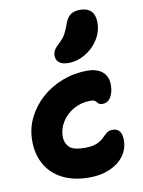

<svg xmlns="http://www.w3.org/2000/svg" viewBox="-92 -888 713 960"><g transform="rotate(-10 265.0 -408.0)"><path d="M285 9Q204 9 147.5 -20Q91 -49 62 -101Q33 -153 33 -220Q33 -283 59.5 -337Q86 -391 132 -432Q178 -473 238.5 -496Q299 -519 366 -519Q412 -519 440.5 -496Q469 -473 469 -428Q469 -392 454 -367Q439 -342 412 -342Q397 -342 391.5 -348.5Q386 -355 379 -361.5Q372 -368 355 -368Q307 -368 269 -346.5Q231 -325 209 -290Q187 -255 187 -215Q187 -183 207.5 -162Q228 -141 286 -141Q325 -141 347 -150.5Q369 -160 382 -173Q395 -186 407 -196Q419 -206 438 -206Q485 -206 485 -145Q485 -101 459.5 -66Q434 -31 388.5 -11Q343 9 285 9ZM279 -573Q248 -573 232.5 -586Q217 -599 217 -620Q217 -637 225 -650Q233 -663 250 -678Q272 -698 283 -718Q294 -738 304 -767Q316 -801 335 -813Q354 -825 381 -825Q457 -825 457 -747Q457 -701 431.5 -661Q406 -621 365 -597Q324 -573 279 -573Z"/></g></svg>

Font: Shantell Sans Normal
Style: Bold
Weight: 700
Designer: Stephen Nixon, Anya Danilova, Shantell Martin
Foundry: Arrow Type
Version: Version 1.009;[a7da0bfa3]